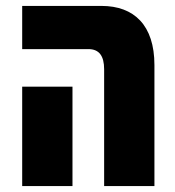

<svg xmlns="http://www.w3.org/2000/svg" viewBox="-20 -629 592 649"><path d="M332 0H502V-409C502 -544 433 -609 323 -609H55V-463H279C315 -463 332 -440 332 -395ZM55 0H225V-336H55Z"/></svg>

Font: Noto Sans Hebrew ExtraCondensed Black
Style: Regular
Weight: 900
Width: 2
Designer: Monotype Design Team
Foundry: Monotype Imaging Inc.
Version: Version 2.004